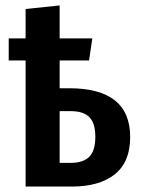

<svg xmlns="http://www.w3.org/2000/svg" viewBox="-20 -685 518 705"><path d="M234 -361Q458 -361 458 -182Q458 -90 401.5 -45Q345 0 244 0H74V-463H12V-544H74V-652L199 -665V-544H319L307 -463H199V-361ZM240 -87Q285 -87 307.5 -109Q330 -131 330 -183Q330 -232 308.5 -254.5Q287 -277 238 -277H199V-87Z"/></svg>

Font: Fira Sans Condensed Medium
Style: Regular
Weight: 500
Width: 3
Designer: Carrois Corporate & Edenspiekermann AG
Foundry: Carrois Corporate GbR & Edenspiekermann AG
Version: Version 4.203;PS 004.203;hotconv 1.0.88;makeotf.lib2.5.64775